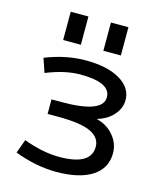

<svg xmlns="http://www.w3.org/2000/svg" viewBox="-113 -819 750 910"><g transform="rotate(15 262.5 -363.5)"><path d="M120.1 -600.6V-739.3H207V-600.6ZM317.4 -600.6V-739.3H403.3V-600.6ZM371.1 -280.3Q422.9 -266.6 452.1 -232.4Q487.3 -193.4 487.3 -142.6Q487.3 -69.3 425.3 -28.8Q363.3 11.7 249 11.7Q151.4 11.7 44.9 -28.3L69.3 -95.7Q164.1 -60.5 245.1 -60.5Q400.4 -60.5 400.4 -151.4Q400.4 -196.3 351.6 -219.7Q302.7 -243.2 189.5 -243.2H139.6V-314.5H189.5Q390.6 -314.5 390.6 -391.6Q390.6 -463.9 242.2 -463.9Q167 -463.9 75.2 -426.8L51.8 -495.1Q152.3 -535.2 249 -535.2Q356.4 -535.2 418 -498.5Q479.5 -461.9 479.5 -401.4Q479.5 -358.4 445.3 -323.2Q417 -293.9 371.1 -280.3Z"/></g></svg>

Font: irohakakuC Regular
Style: Regular
Weight: 400
Designer: [Source Han Sans]
Ryoko NISHIZUKA Ë•øÂ°öÊ∂ºÂ≠ê (kana & ideographs); Paul D. Hunt (Latin, Greek & Cyrillic); Wenlong ZHAN
Version: Version 1.001.20160904